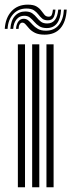

<svg xmlns="http://www.w3.org/2000/svg" viewBox="-28 -786 300 806"><path d="M167 0V-600H197V0ZM47 0V-600H77V0ZM107 0V-600H137V0ZM-8 -664.8Q-5.2 -711 20.4 -738.8Q46 -766.5 88.5 -766.5Q112.5 -766.5 125.2 -758.9Q138 -751.2 145.2 -741.2Q152.5 -731.2 158.9 -723.6Q165.2 -716 176.5 -716Q185.5 -716 189 -722.9Q192.5 -729.8 194.2 -745.8H204.8Q203 -722.2 196 -711.5Q189 -700.8 172.8 -700.8Q157.5 -700.8 148.9 -708.2Q140.2 -715.8 132.9 -725.5Q125.5 -735.2 114.4 -742.8Q103.2 -750.2 83 -750.2Q48.5 -750.2 27.1 -726.4Q5.8 -702.5 3.8 -664.8ZM15.5 -664.8Q18 -700.8 34.8 -719.2Q51.5 -737.8 78 -737.8Q96.8 -737.8 107.5 -730.1Q118.2 -722.5 126.1 -712.6Q134 -702.8 143.6 -695.1Q153.2 -687.5 170 -687.5Q190.8 -687.5 202.2 -701.9Q213.8 -716.2 216.5 -745.8H228.5Q226.2 -707.2 211.1 -687.8Q196 -668.2 168.2 -668.2Q148.8 -668.2 136.9 -676Q125 -683.8 116.2 -694Q107.5 -704.2 98 -712Q88.5 -719.8 73.5 -719.8Q53.8 -719.8 41.2 -704.4Q28.8 -689 27.5 -664.8ZM39.2 -664.8Q40.8 -684.8 49.2 -696Q57.8 -707.2 71.2 -707.2Q83 -707.2 91.5 -699.8Q100 -692.2 109 -682.2Q118 -672.2 131 -664.8Q144 -657.2 164.8 -657.2Q199.5 -657.2 219 -681.2Q238.5 -705.2 240.2 -745.8H252Q249.2 -694.8 225.9 -667.6Q202.5 -640.5 159.2 -640.5Q134.2 -640.5 119 -648.1Q103.8 -655.8 94.9 -665.8Q86 -675.8 79.6 -683.4Q73.2 -691 65.8 -691Q59.2 -691 54.8 -684Q50.2 -677 50 -664.8Z"/></svg>

Font: Big Shoulders Inline Text Thin Black
Style: Regular
Weight: 900
Version: Version 2.002